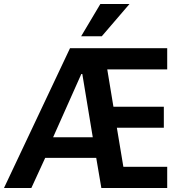

<svg xmlns="http://www.w3.org/2000/svg" viewBox="-37 -948 935 968"><path d="M-17 0 316 -705H806V-598H450L496 -645L541 -373L474 -410H789V-304H495L546 -341L593 -59L531 -107H806V0H474L440 -200L479 -152H163L212 -198L121 0ZM373 -575 221 -234 215 -256H458L435 -230L378 -575ZM372 -765 469 -928H616L476 -765Z"/></svg>

Font: Nunito Sans 7pt Condensed
Style: Bold
Weight: 700
Width: 3
Designer: Vernon Adams
Foundry: Vernon Adams
Version: Version 3.101;gftools[0.9.27]